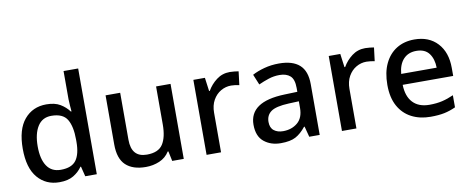

<svg xmlns="http://www.w3.org/2000/svg" viewBox="-66 -1055 3325 1359"><g transform="rotate(-10 1596.5 -375.0)"><path d="M269 10Q172 10 112.5 -60Q53 -130 53 -268Q53 -407 113 -478Q173 -549 271 -549Q332 -549 370.5 -526Q409 -503 434 -469H439Q438 -483 435.5 -510.5Q433 -538 433 -557V-760H538V0H455L437 -72H433Q409 -37 370 -13.5Q331 10 269 10ZM293 -75Q372 -75 404 -119Q436 -163 436 -251V-267Q436 -362 405.5 -412.5Q375 -463 292 -463Q227 -463 193.5 -410Q160 -357 160 -266Q160 -175 193.5 -125Q227 -75 293 -75Z M1163 -539V0H1080L1065 -71H1060Q1034 -29 988 -9.5Q942 10 890 10Q796 10 746 -37Q696 -84 696 -186V-539H801V-201Q801 -75 912 -75Q995 -75 1027 -124.5Q1059 -174 1059 -266V-539Z M1590 -549Q1606 -549 1623 -547Q1640 -545 1653 -543L1641 -446Q1628 -449 1612.5 -451Q1597 -453 1582 -453Q1543 -453 1508.5 -433Q1474 -413 1452.5 -375Q1431 -337 1431 -284V0H1327V-539H1410L1423 -442H1428Q1453 -486 1494.5 -517.5Q1536 -549 1590 -549Z M1943 -548Q2041 -548 2090.5 -503.5Q2140 -459 2140 -365V0H2065L2045 -76H2041Q2005 -31 1966.5 -10.5Q1928 10 1860 10Q1788 10 1739.5 -29.5Q1691 -69 1691 -152Q1691 -234 1754 -277.5Q1817 -321 1946 -325L2037 -328V-356Q2037 -418 2009.5 -442.5Q1982 -467 1933 -467Q1892 -467 1854 -454.5Q1816 -442 1781 -426L1750 -501Q1787 -521 1837 -534.5Q1887 -548 1943 -548ZM1963 -257Q1870 -253 1834.5 -227Q1799 -201 1799 -153Q1799 -111 1824.5 -91Q1850 -71 1890 -71Q1952 -71 1994 -106Q2036 -141 2036 -212V-260Z M2563 -549Q2579 -549 2596 -547Q2613 -545 2626 -543L2614 -446Q2601 -449 2585.5 -451Q2570 -453 2555 -453Q2516 -453 2481.5 -433Q2447 -413 2425.5 -375Q2404 -337 2404 -284V0H2300V-539H2383L2396 -442H2401Q2426 -486 2467.5 -517.5Q2509 -549 2563 -549Z M2916 -549Q3021 -549 3082 -483Q3143 -417 3143 -305V-247H2780Q2782 -164 2824 -119.5Q2866 -75 2943 -75Q2994 -75 3034.5 -84.5Q3075 -94 3117 -113V-26Q3076 -7 3035 1.5Q2994 10 2936 10Q2859 10 2799.5 -21Q2740 -52 2706.5 -113Q2673 -174 2673 -265Q2673 -355 2703.5 -418.5Q2734 -482 2788.5 -515.5Q2843 -549 2916 -549ZM2916 -467Q2858 -467 2823.5 -430Q2789 -393 2783 -325H3038Q3037 -388 3007.5 -427.5Q2978 -467 2916 -467Z"/></g></svg>

Font: Noto Sans Syriac Medium
Style: Regular
Weight: 500
Designer: Patrick Giasson and the Monotype Design Team
Foundry: Monotype Imaging Inc.
Version: Version 3.000; ttfautohint (v1.8.4.7-5d5b)